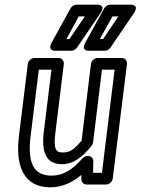

<svg xmlns="http://www.w3.org/2000/svg" viewBox="-20 -764 601 821"><path d="M111 -183 146 -466H200L167 -198C157 -114 177 -62 244 -62C294 -62 331 -91 372 -141C375 -145 377 -151 378 -155L416 -466H470L416 -25H378L379 -75C379 -88 368 -97 357 -97H354C346 -97 338 -92 333 -87C290 -39 251 -13 201 -13C126 -13 96 -63 111 -183ZM61 -183C45 -55 81 37 195 37C246 37 290 16 328 -16V3C328 14 337 25 350 25H434C445 25 460 15 462 0L523 -491C524 -502 516 -516 501 -516H397C386 -516 371 -506 369 -491L329 -163C295 -122 276 -112 250 -112C222 -112 207 -120 217 -198L253 -491C254 -502 246 -516 231 -516H127C116 -516 101 -506 99 -491ZM264 -597 317 -694H343L277 -597ZM201 -582C180 -543 220 -547 220 -547H286C294 -547 303 -552 309 -560L409 -707C437 -748 392 -744 392 -744H307C298 -744 287 -738 282 -729ZM407 -597 461 -694H486L421 -597ZM345 -582C323 -543 363 -547 363 -547H429C437 -547 446 -552 452 -560L552 -707C580 -748 535 -744 535 -744H451C442 -744 431 -738 426 -729Z"/></svg>

Font: Falling Sky
Style: CondOuObl
Weight: 400
Designer: Paul D. Hunt
Foundry: Adobe Systems Incorporated
Version: Version 1.02